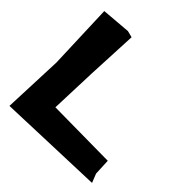

<svg xmlns="http://www.w3.org/2000/svg" viewBox="-182 -795 952 952"><g transform="rotate(45 294.5 -319.0)"><path d="M25.4 -645.5 38.1 -296.9 25.4 19.5 585 0 566.4 -46.9 562.5 -132.8 191.4 -136.7 200.2 -381.8 212.9 -649.4 178.7 -658.2Z"/></g></svg>

Font: MaokenAssortedSans-Lite
Style: Lite
Weight: 400
Version: Version 1.400